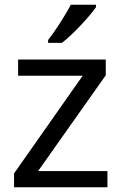

<svg xmlns="http://www.w3.org/2000/svg" viewBox="-20 -786 510 806"><path d="M383 -756V-766H277C254 -721 211 -655 182 -618V-606H240C287 -642 358 -719 383 -756ZM431 0V-68H140L424 -470V-536H56V-468H327L39 -58V0Z"/></svg>

Font: Noto Sans Hebrew Droid Medium
Style: Regular
Weight: 500
Designer: Monotype Design Team
Foundry: Monotype Imaging Inc.
Version: Version 1.100